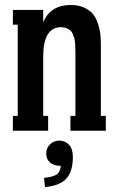

<svg xmlns="http://www.w3.org/2000/svg" viewBox="-20 -529 477 777"><path d="M388.2 -344.2V-60.1H408.2V0H265.1V-60.1H285.2V-312Q285.2 -326.2 284.9 -333.7Q284.7 -341.3 283.7 -354.7Q282.7 -368.2 280.5 -375.5Q278.3 -382.8 274.2 -392.3Q270 -401.9 263.9 -406.7Q257.8 -411.6 248.5 -415.3Q239.3 -418.9 227.1 -418.9Q154.8 -418.9 154.8 -298.8V-60.1H174.8V0H32.2V-60.1H51.8V-429.2H32.2V-488.8H154.8V-439Q184.6 -508.8 266.1 -508.8Q297.9 -508.8 321 -498Q344.2 -487.3 356.7 -471.7Q369.1 -456.1 376.7 -432.4Q384.3 -408.7 386.2 -388.9Q388.2 -369.1 388.2 -344.2ZM220.2 40Q243.2 40 259 56.6Q274.9 73.2 274.9 106Q274.9 165.5 248.3 194.1Q221.7 222.7 162.1 228L158.2 190.9Q194.8 187 209.5 177Q224.1 167 226.1 142.1Q197.3 142.1 182.1 128.4Q167 114.7 167 91.8Q167 70.3 182.4 55.2Q197.8 40 220.2 40Z"/></svg>

Font: Margherita Bold
Style: Regular
Weight: 700
Designer: James Puckett
Foundry: Dunwich Type Founders
Version: Version 1.008;hotconv 1.0.109;makeotfexe 2.5.65596